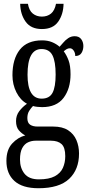

<svg xmlns="http://www.w3.org/2000/svg" viewBox="-20 -760 470 1018"><path d="M184 238Q99 238 56.5 199.5Q14 161 14 93Q14 34 44.5 1Q75 -32 114 -42Q96 -51 80.5 -68.5Q65 -86 65 -118Q65 -148 82 -170.5Q99 -193 123 -210Q88 -229 67 -270.5Q46 -312 46 -361Q46 -447 85 -496.5Q124 -546 203 -546Q233 -546 256 -536.5Q279 -527 296 -512Q304 -520 315 -533.5Q326 -547 341.5 -557.5Q357 -568 376 -568Q399 -568 410.5 -552.5Q422 -537 422 -516Q422 -495 412 -479Q402 -463 379 -463Q379 -480 370.5 -492Q362 -504 351 -504Q341 -504 333.5 -499.5Q326 -495 318 -488Q333 -468 343.5 -440Q354 -412 354 -366Q354 -290 317 -241Q280 -192 203 -192Q193 -192 178 -193.5Q163 -195 155 -198Q145 -188 135 -172.5Q125 -157 125 -134Q125 -109 139.5 -99Q154 -89 179 -89H262Q311 -89 341 -69.5Q371 -50 385 -17.5Q399 15 399 54Q399 139 346.5 188.5Q294 238 184 238ZM201 -237Q242 -237 258.5 -268Q275 -299 275 -365Q275 -434 258 -467Q241 -500 200 -500Q126 -500 126 -364Q126 -237 201 -237ZM186 191Q240 191 270.5 174.5Q301 158 313.5 130Q326 102 326 68Q326 22 306.5 4Q287 -14 250 -14H168Q148 -14 129 -5.5Q110 3 98 25Q86 47 86 86Q86 131 110 161Q134 191 186 191ZM202 -606Q144 -606 116 -645Q88 -684 87 -740H128Q134 -704 154 -688Q174 -672 202 -672Q231 -672 250.5 -688Q270 -704 277 -740H317Q316 -684 288.5 -645Q261 -606 202 -606Z"/></svg>

Font: Noto Serif Lao ExtraCondensed
Style: Regular
Weight: 400
Width: 2
Designer: Monotype Design Team
Foundry: Monotype Imaging Inc.
Version: Version 2.003; ttfautohint (v1.8.4.7-5d5b)